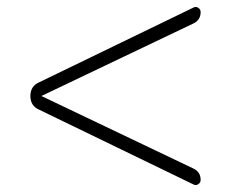

<svg xmlns="http://www.w3.org/2000/svg" viewBox="-20 -568 699 556"><path d="M92 -251Q68 -262 68 -290Q68 -318 92 -329L540 -546Q547 -550 554 -545.5Q561 -541 561 -533Q561 -510 540 -500L102 -291Q101 -291 101 -290Q101 -289 102 -289L540 -80Q561 -70 561 -47Q561 -39 554 -34.5Q547 -30 540 -34Z"/></svg>

Font: Rounded Mplus 1c Light
Style: Regular
Weight: 300
Version: Version 1.059.20150529